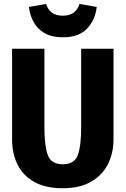

<svg xmlns="http://www.w3.org/2000/svg" viewBox="-20 -965 655 1002"><path d="M572.3 -710.8V-237.9Q572.3 -165.1 542.8 -107.4Q513.3 -49.7 454.6 -16.2Q395.9 17.4 307.7 17.4Q219 17.4 160.3 -14.9Q101.5 -47.2 72.3 -104.6Q43.1 -162.1 43.1 -237.9V-710.8H211.8V-300.5Q211.8 -204.6 229.2 -156.2Q246.7 -107.7 307.7 -107.7Q368.7 -107.7 386.2 -156.2Q403.6 -204.6 403.6 -300.5V-710.8ZM307.7 -770.3Q251.3 -770.3 213.8 -791.5Q176.4 -812.8 156.2 -848.7Q135.9 -884.6 130.8 -928.7L220.5 -944.6Q239.5 -883.1 307.7 -883.1Q375.9 -883.1 394.9 -944.6L484.6 -928.7Q477.9 -862.6 435.1 -816.4Q392.3 -770.3 307.7 -770.3Z"/></svg>

Font: Fira Code
Style: Bold
Weight: 700
Monospace: yes
Designer: Carrois Corporate, Edenspiekermann AG, Nikita Prokopov
Foundry: Carrois Corporate, Edenspiekermann AG, Nikita Prokopov
Version: Version 6.000; ttfautohint (v1.8.2) -l 8 -r 50 -G 200 -x 14 